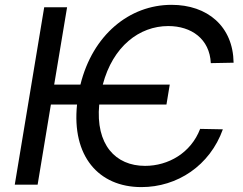

<svg xmlns="http://www.w3.org/2000/svg" viewBox="-20 -757 994 787"><path d="M675.8 -410.2H401.3C442.5 -566.8 551.1 -650.2 669.7 -650.2C764.6 -650.2 839.5 -597.3 844.1 -498.2L937.5 -500C935.4 -649.5 829.9 -737.2 683.2 -737.2C509.9 -737.2 359.7 -613.3 309.7 -410.2H202.1L255 -727.3H161.2L40.5 0H134.2L188.6 -328.5H295.8C273.8 -118.6 382.8 9.9 559.7 9.9C706.7 9.9 840.2 -78.1 893.5 -226.9L800.4 -228.7C762.4 -129.6 669.4 -77.1 574.6 -77.1C453.1 -77.1 371.4 -164.4 386.7 -328.5H662.3Z"/></svg>

Font: Margiela Sans Text
Style: Italic
Weight: 400
Italic angle: -9.39999°
Designer: Stefan Endress, Andreas Faust
Version: Version 1.100;FEAKit 1.0